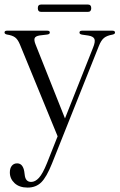

<svg xmlns="http://www.w3.org/2000/svg" viewBox="-21 -585 528 848"><path d="M186.5 135.5 233.5 17 67 -388.5Q57.5 -411.5 45.2 -420.2Q33 -429 9.5 -432.5Q-1 -435 -1 -441.5Q-1 -449.5 10 -449.5H187.5Q199 -449.5 199 -441.5Q199 -434 188 -432.5L154.5 -428.5Q135.5 -425.5 132 -416.2Q128.5 -407 136.5 -387.5L266 -62L390 -374.5Q401 -401.5 396 -413Q391 -424.5 369 -428L341.5 -432Q330 -434 330 -441Q330 -449.5 341.5 -449.5H475.5Q487 -449.5 487 -441Q487 -434.5 475.5 -432Q451.5 -428 438.5 -417.5Q425.5 -407 415.5 -381.5L208.5 137.5Q184.5 197.5 161 220.5Q137.5 243.5 101 243.5Q64.5 243.5 43.5 224Q22.5 204.5 22.5 176.5Q22.5 158 31.2 147.2Q40 136.5 54.5 136.5Q68 136.5 75.8 146.2Q83.5 156 86 171.5L88 186Q91 218.5 116.5 218.5Q134.5 218.5 151 200.5Q167.5 182.5 186.5 135.5ZM146 -549Q146 -565 161 -565H367Q382 -565 382 -549Q382 -532.5 367 -532.5H161Q146 -532.5 146 -549Z"/></svg>

Font: Fraunces 72pt Light
Style: Regular
Weight: 300
Version: Version 1.000;[0bf87f6ff]